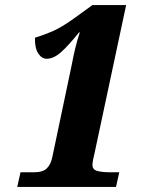

<svg xmlns="http://www.w3.org/2000/svg" viewBox="-20 -738 564 758"><path d="M48 0 61 -58H117Q149 -58 165 -73.5Q181 -89 187 -120L263 -481Q269 -513 276.5 -545Q284 -577 295 -610H292Q251 -559 221.5 -532.5Q192 -506 164 -506Q145 -506 131 -527Q117 -548 118 -589Q148 -598 185 -613.5Q222 -629 273 -666L345 -718H478L353 -132Q350 -121 347.5 -107.5Q345 -94 345 -87Q345 -68 364.5 -63Q384 -58 411 -58H451L438 0Z"/></svg>

Font: Noto Serif Tamil Condensed Black
Style: Italic
Weight: 900
Width: 3
Italic angle: -12°
Designer: Indian Type Foundry, Tom Grace, and the Monotype Design Team
Foundry: Monotype Imaging Inc.
Version: Version 2.003; ttfautohint (v1.8.4.7-5d5b)